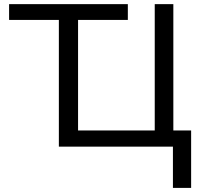

<svg xmlns="http://www.w3.org/2000/svg" viewBox="-20 -708 965 927"><path d="M23.9 -611.8V-688H597.2V-611.8H356.9V-78.1H727.1V-688H816.9V-78.1H902.8V199.2H814.9V0H264.2V-611.8Z"/></svg>

Font: Libra Sans Modern
Style: Regular
Weight: 400
Foundry: Stefan Peev, Context Ltd
Version: Version 1.000